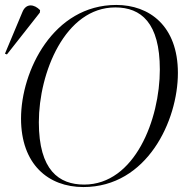

<svg xmlns="http://www.w3.org/2000/svg" viewBox="-24 -745 762 776"><path d="M313 11C571 11 695 -258 695 -450C695 -641 579 -725 446 -725C191 -725 61 -458 61 -266C61 -81 171 11 313 11ZM4 -525 137 -694 138 -704C115 -728 81 -734 66 -695L-4 -528ZM316 1C215 1 133 -56 133 -251C133 -451 239 -715 442 -715C546 -715 622 -653 622 -464C622 -263 521 1 316 1Z"/></svg>

Font: Noto Serif Display Light
Style: Italic
Weight: 300
Italic angle: -12°
Designer: Monotype Design Team
Foundry: Monotype Imaging Inc.
Version: Version 2.009